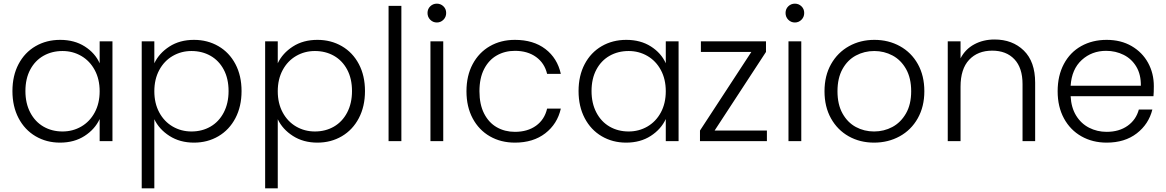

<svg xmlns="http://www.w3.org/2000/svg" viewBox="-20 -772 6378 1050"><path d="M309 -554Q387 -554 443.5 -518Q500 -482 525 -426V-546H595V0H525V-121Q499 -65 442.5 -28.5Q386 8 308 8Q234 8 174.5 -27Q115 -62 81.5 -126Q48 -190 48 -274Q48 -358 81.5 -421.5Q115 -485 174.5 -519.5Q234 -554 309 -554ZM322 -493Q264 -493 218 -467Q172 -441 145.5 -391.5Q119 -342 119 -274Q119 -207 145.5 -156.5Q172 -106 218 -79.5Q264 -53 322 -53Q378 -53 424.5 -80Q471 -107 498 -157Q525 -207 525 -273Q525 -339 498 -389Q471 -439 424.5 -466Q378 -493 322 -493Z M824 -426Q850 -481 906.5 -517.5Q963 -554 1041 -554Q1115 -554 1174.5 -519.5Q1234 -485 1267.5 -421.5Q1301 -358 1301 -274Q1301 -190 1267.5 -126Q1234 -62 1174.5 -27Q1115 8 1041 8Q964 8 907 -28.5Q850 -65 824 -120V258H755V-546H824ZM1027 -493Q971 -493 924.5 -466Q878 -439 851 -389Q824 -339 824 -273Q824 -207 851 -157Q878 -107 924.5 -80Q971 -53 1027 -53Q1085 -53 1131 -79.5Q1177 -106 1203.5 -156.5Q1230 -207 1230 -274Q1230 -342 1203.5 -391.5Q1177 -441 1131 -467Q1085 -493 1027 -493Z M1499 -426Q1525 -481 1581.5 -517.5Q1638 -554 1716 -554Q1790 -554 1849.5 -519.5Q1909 -485 1942.5 -421.5Q1976 -358 1976 -274Q1976 -190 1942.5 -126Q1909 -62 1849.5 -27Q1790 8 1716 8Q1639 8 1582 -28.5Q1525 -65 1499 -120V258H1430V-546H1499ZM1702 -493Q1646 -493 1599.5 -466Q1553 -439 1526 -389Q1499 -339 1499 -273Q1499 -207 1526 -157Q1553 -107 1599.5 -80Q1646 -53 1702 -53Q1760 -53 1806 -79.5Q1852 -106 1878.5 -156.5Q1905 -207 1905 -274Q1905 -342 1878.5 -391.5Q1852 -441 1806 -467Q1760 -493 1702 -493Z M2175 -740V0H2105V-740Z M2318 -701Q2318 -723 2333 -737.5Q2348 -752 2369 -752Q2390 -752 2405 -737.5Q2420 -723 2420 -701Q2420 -679 2405 -664Q2390 -649 2369 -649Q2348 -649 2333 -664Q2318 -679 2318 -701ZM2404 -546V0H2334V-546Z M2796 -554Q2897 -554 2962.5 -504Q3028 -454 3047 -368H2972Q2958 -427 2911.5 -460.5Q2865 -494 2796 -494Q2741 -494 2697 -469Q2653 -444 2627.5 -394.5Q2602 -345 2602 -273Q2602 -201 2627.5 -151Q2653 -101 2697 -76Q2741 -51 2796 -51Q2865 -51 2911.5 -84.5Q2958 -118 2972 -178H3047Q3028 -94 2962 -43Q2896 8 2796 8Q2719 8 2659 -26.5Q2599 -61 2565 -124.5Q2531 -188 2531 -273Q2531 -358 2565 -421.5Q2599 -485 2659 -519.5Q2719 -554 2796 -554Z M3405 -554Q3483 -554 3539.5 -518Q3596 -482 3621 -426V-546H3691V0H3621V-121Q3595 -65 3538.5 -28.5Q3482 8 3404 8Q3330 8 3270.5 -27Q3211 -62 3177.5 -126Q3144 -190 3144 -274Q3144 -358 3177.5 -421.5Q3211 -485 3270.5 -519.5Q3330 -554 3405 -554ZM3418 -493Q3360 -493 3314 -467Q3268 -441 3241.5 -391.5Q3215 -342 3215 -274Q3215 -207 3241.5 -156.5Q3268 -106 3314 -79.5Q3360 -53 3418 -53Q3474 -53 3520.5 -80Q3567 -107 3594 -157Q3621 -207 3621 -273Q3621 -339 3594 -389Q3567 -439 3520.5 -466Q3474 -493 3418 -493Z M3888 -58H4174V0H3808V-58L4089 -488H3813V-546H4169V-488Z M4276 -701Q4276 -723 4291 -737.5Q4306 -752 4327 -752Q4348 -752 4363 -737.5Q4378 -723 4378 -701Q4378 -679 4363 -664Q4348 -649 4327 -649Q4306 -649 4291 -664Q4276 -679 4276 -701ZM4362 -546V0H4292V-546Z M4489 -273Q4489 -358 4525 -421.5Q4561 -485 4623 -519.5Q4685 -554 4762 -554Q4839 -554 4901.5 -519.5Q4964 -485 4999.5 -421.5Q5035 -358 5035 -273Q5035 -189 4999 -125Q4963 -61 4900 -26.5Q4837 8 4760 8Q4683 8 4621.5 -26.5Q4560 -61 4524.5 -124.5Q4489 -188 4489 -273ZM4963 -273Q4963 -345 4935 -394.5Q4907 -444 4861 -468.5Q4815 -493 4761 -493Q4707 -493 4661 -468.5Q4615 -444 4587.5 -394.5Q4560 -345 4560 -273Q4560 -201 4587.5 -151.5Q4615 -102 4660.5 -77.5Q4706 -53 4760 -53Q4814 -53 4860 -77.5Q4906 -102 4934.5 -151.5Q4963 -201 4963 -273Z M5641 -320V0H5572V-312Q5572 -401 5527.5 -448Q5483 -495 5406 -495Q5327 -495 5280 -445Q5233 -395 5233 -298V0H5163V-546H5233V-453Q5259 -503 5308 -529.5Q5357 -556 5419 -556Q5517 -556 5579 -495.5Q5641 -435 5641 -320Z M6288 -246H5835Q5838 -184 5865 -140Q5892 -96 5936 -73.5Q5980 -51 6032 -51Q6100 -51 6146.5 -84Q6193 -117 6208 -173H6282Q6262 -93 6196.5 -42.5Q6131 8 6032 8Q5955 8 5894 -26.5Q5833 -61 5798.5 -124.5Q5764 -188 5764 -273Q5764 -358 5798 -422Q5832 -486 5893 -520Q5954 -554 6032 -554Q6110 -554 6168.5 -520Q6227 -486 6258.5 -428.5Q6290 -371 6290 -301Q6290 -265 6288 -246ZM6219 -303Q6220 -364 6194.5 -407Q6169 -450 6125 -472Q6081 -494 6029 -494Q5951 -494 5896 -444Q5841 -394 5835 -303Z"/></svg>

Font: Poppins-tnum Light
Style: Regular
Weight: 300
Designer: Ninad Kale (Devanagari), Jonny Pinhorn (Latin)
Foundry: Indian Type Foundry
Version: Version 4.004